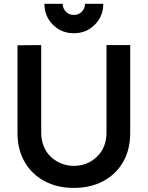

<svg xmlns="http://www.w3.org/2000/svg" viewBox="-20 -952 760 988"><path d="M208.5 -932.5H302.5Q302.5 -908.5 319.2 -891.8Q336 -875 360 -875Q384 -875 400.8 -891.8Q417.5 -908.5 417.5 -932.5H511.5Q511.5 -868.5 467.8 -824.8Q424 -781 360 -781Q296 -781 252.2 -824.8Q208.5 -868.5 208.5 -932.5ZM360 15Q274 15 209 -20Q143 -55.5 106.5 -119.2Q70 -183 70 -267.5V-719L192 -720V-270.5Q192 -230 206 -197Q220 -164 243.8 -142.8Q267.5 -121.5 297.5 -110Q327.5 -98.5 360 -98.5Q430 -98.5 479 -145.8Q528 -193 528 -270.5V-720H650V-267.5Q650 -182 613.5 -118.5Q576.5 -54.5 511 -19.8Q445.5 15 360 15Z"/></svg>

Font: Vortex Mix
Style: Bold
Weight: 700
Designer: Mikhail Sharanda
Foundry: Mikhail Sharanda
Version: Version 4.504;Glyphs 3.1.2 (3151)